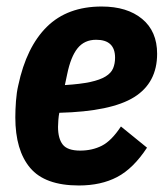

<svg xmlns="http://www.w3.org/2000/svg" viewBox="-20 -557 507 589"><path d="M222 12Q118 12 72.5 -42Q27 -96 27 -197Q27 -220 29 -247Q31 -274 36 -295Q61 -413 124 -475Q187 -537 292 -537Q370 -537 416 -499Q462 -461 462 -392Q462 -303 391.5 -259Q321 -215 162 -211Q160 -202 159 -189Q158 -176 158 -168Q158 -132 172.5 -113.5Q187 -95 226 -95Q263 -95 292.5 -110Q322 -125 351 -169L431 -104Q389 -40 339.5 -14Q290 12 222 12ZM275 -435Q239 -435 218 -409Q197 -383 186 -329L179 -296Q227 -299 257 -305.5Q287 -312 304 -322.5Q321 -333 327 -347.5Q333 -362 333 -380Q333 -435 275 -435Z"/></svg>

Font: IBM Plex Sans Cond
Style: Bold Italic
Weight: 700
Width: 3
Italic angle: -11°
Designer: Mike Abbink, Paul van der Laan, Pieter van Rosmalen
Foundry: Bold Monday
Version: Version 1.3